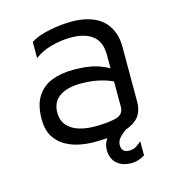

<svg xmlns="http://www.w3.org/2000/svg" viewBox="-99 -593 753 821"><g transform="rotate(-15 277.0 -182.5)"><path d="M252 15Q219 15 185.5 8Q152 1 123.5 -16Q95 -33 77.5 -62.5Q60 -92 60 -137Q60 -199 83.5 -236.5Q107 -274 148.5 -290.5Q190 -307 244 -307Q285 -307 315 -302Q345 -297 368.5 -287.5Q392 -278 411 -266L425 -200Q402 -217 358.5 -229.5Q315 -242 263 -242Q200 -242 166 -218Q132 -194 132 -148Q132 -111 152.5 -89Q173 -67 204.5 -58Q236 -49 269 -49Q334 -49 367.5 -58.5Q401 -68 401 -102V-331Q401 -389 367 -416Q333 -443 270 -443Q230 -443 185.5 -431.5Q141 -420 109 -395V-467Q140 -487 192 -497.5Q244 -508 293 -508Q326 -508 354 -501.5Q382 -495 404 -482.5Q426 -470 441.5 -450.5Q457 -431 465.5 -405.5Q474 -380 474 -348V-106Q474 -53 442.5 -27Q411 -1 360.5 7Q310 15 252 15ZM383 143Q343 143 319 121.5Q295 100 295 60Q295 35 313.5 8Q332 -19 368 -34L446 -30Q406 -11 380 11Q354 33 354 55Q354 73 363 81Q372 89 388 89Q408 89 422.5 78.5Q437 68 443 62V125Q431 132 416.5 137.5Q402 143 383 143Z"/></g></svg>

Font: Maven Pro
Style: Regular
Weight: 400
Designer: Joe Prince
Foundry: Joe Prince
Version: Version 2.103